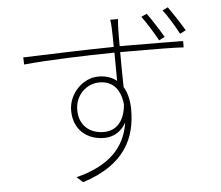

<svg xmlns="http://www.w3.org/2000/svg" viewBox="-56 -868 1113 968"><g transform="rotate(-5 500.0 -383.5)"><path d="M908 -681C884 -722 850 -773 828 -804L800 -791C825 -759 856 -708 878 -666ZM799 -657C777 -695 742 -750 719 -781L691 -768C715 -736 748 -682 770 -642ZM452 -206C383 -206 328 -248 328 -328C328 -404 386 -457 451 -457C509 -457 555 -424 565 -337C559 -258 521 -206 452 -206ZM569 -630C569 -670 569 -706 570 -728C570 -737 572 -761 573 -767H533C535 -760 537 -738 537 -728C538 -708 539 -671 539 -629C373 -627 184 -619 80 -616L81 -580C206 -592 389 -598 540 -600C540 -544 541 -486 541 -457C517 -476 487 -487 449 -487C368 -487 297 -412 297 -328C297 -233 362 -176 452 -176C497 -176 539 -199 563 -244C545 -121 464 -33 295 9L326 37C545 -33 599 -167 599 -306C599 -352 590 -392 571 -423C570 -469 569 -537 569 -600H618C762 -600 840 -599 890 -596V-628C851 -628 757 -630 617 -630Z"/></g></svg>

Font: Noto Sans CJK JP Thin
Style: Regular
Weight: 250
Designer: Ryoko NISHIZUKA (kana & ideographs); Paul D. Hunt (Latin, Greek & Cyrillic); Wenlong ZHANG (bopomofo); Sandoll Communica
Foundry: Adobe Systems Incorporated
Version: Version 1.004;PS 1.004;hotconv 1.0.82;makeotf.lib2.5.63406